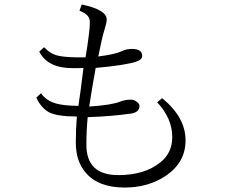

<svg xmlns="http://www.w3.org/2000/svg" viewBox="-20 -821 1040 867"><path d="M327.1 -294.9Q239.3 -294.9 201.2 -314Q165.5 -334 144 -379.9L165 -399.9Q189.5 -365.7 233.4 -353.5Q268.1 -343.8 334 -342.8Q342.3 -395 356.9 -514.2Q342.3 -513.2 308.1 -513.2Q195.3 -513.2 157.2 -587.9L179.2 -607.9Q206.5 -578.1 241.2 -569.8Q278.8 -560.5 366.2 -562Q374 -605 381.8 -668Q385.7 -698.2 385.7 -721.2Q385.7 -738.8 375.5 -750Q365.2 -761.7 338.9 -772.9L349.1 -800.8Q461.9 -776.9 461.9 -732.9Q461.9 -718.3 450.2 -681.2Q442.9 -660.6 423.8 -565.9L457 -570.8Q502.9 -578.1 530.3 -589.8Q549.8 -600.1 575.2 -600.1Q622.1 -600.1 622.1 -568.8Q622.1 -551.8 596.2 -543Q550.3 -526.9 412.1 -514.2Q397 -432.6 382.8 -339.8Q485.4 -346.7 522.9 -362.3Q545.4 -371.1 570.8 -371.1Q585.9 -371.1 599.1 -360.4Q609.9 -351.6 609.9 -343.3Q609.9 -314 571.8 -308.1Q481 -295.4 376 -292Q370.1 -231.4 370.1 -167Q370.1 -30.3 514.2 -30.3Q632.8 -30.3 703.6 -87.4Q757.8 -129.9 757.8 -202.1Q757.8 -286.6 689.9 -358.9L711.9 -377.9Q817.9 -291.5 817.9 -187Q817.9 -87.9 729 -27.3Q649.4 25.9 543 25.9Q424.3 25.9 367.2 -41Q322.3 -92.3 322.3 -178.2Q322.3 -236.3 327.1 -294.9Z"/></svg>

Font: I.MingCP
Style: Regular
Weight: 400
Designer: I.Font Project
Version: Version 8.000; Sep 06, 2022